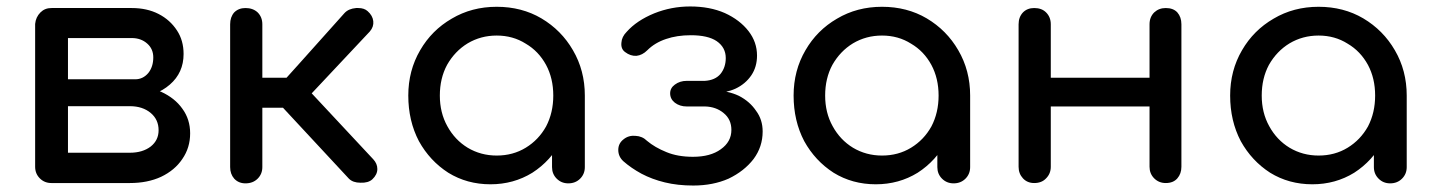

<svg xmlns="http://www.w3.org/2000/svg" viewBox="-20 -572 4478 600"><path d="M140.6 0Q119.1 0 104.5 -14.6Q89.8 -29.3 89.8 -50.8Q89.8 -199.2 89.8 -497.1Q91.8 -518.6 106.4 -533.2Q120.1 -546.9 140.6 -546.9Q164.1 -546.9 177.7 -533.2Q192.4 -518.6 192.4 -496.1Q192.4 -438.5 192.4 -324.2Q240.2 -324.2 385.7 -324.2Q385.7 -319.3 385.7 -303.7Q441.4 -303.7 483.4 -285.2Q526.4 -265.6 549.8 -232.4Q574.2 -199.2 574.2 -155.3Q574.2 -110.4 549.8 -75.2Q526.4 -40 483.4 -19.5Q441.4 0 385.7 0Q304.7 0 140.6 0ZM192.4 -94.7Q240.2 -94.7 385.7 -94.7Q425.8 -94.7 451.2 -114.3Q475.6 -133.8 475.6 -165Q475.6 -198.2 451.2 -218.8Q425.8 -240.2 385.7 -240.2Q321.3 -240.2 192.4 -240.2Q192.4 -204.1 192.4 -94.7ZM306.6 -269.5Q306.6 -283.2 306.6 -324.2Q331.1 -324.2 402.3 -324.2Q426.8 -324.2 443.4 -343.8Q459 -363.3 459 -392.6Q459 -418.9 440.4 -435.5Q420.9 -453.1 391.6 -453.1Q308.6 -453.1 141.6 -453.1Q141.6 -476.6 141.6 -546.9Q204.1 -546.9 391.6 -546.9Q439.5 -546.9 475.6 -528.3Q511.7 -509.8 533.2 -476.6Q553.7 -445.3 553.7 -403.3Q553.7 -344.7 510.7 -307.6Q466.8 -269.5 402.3 -269.5Q370.1 -269.5 306.6 -269.5Z M1143.6 -11.7Q1130.9 0 1106.4 -1Q1083 -1 1070.3 -13.7Q989.3 -100.6 827.1 -275.4Q884.8 -338.9 1056.6 -531.2Q1069.3 -544.9 1092.8 -546.9Q1096.7 -546.9 1099.6 -546.9Q1118.2 -546.9 1128.9 -537.1Q1144.5 -523.4 1146.5 -505.9Q1148.4 -488.3 1135.7 -473.6Q1075.2 -409.2 954.1 -280.3Q1002 -228.5 1146.5 -74.2Q1159.2 -60.5 1159.2 -43.9Q1159.2 -26.4 1143.6 -11.7ZM747.1 1Q725.6 1 711.9 -13.7Q699.2 -28.3 699.2 -49.8Q699.2 -198.2 699.2 -496.1Q699.2 -518.6 711.9 -533.2Q725.6 -546.9 747.1 -546.9Q770.5 -546.9 785.2 -533.2Q799.8 -518.6 799.8 -496.1Q799.8 -440.4 799.8 -329.1Q831.1 -329.1 927.7 -329.1Q927.7 -305.7 927.7 -235.4Q895.5 -235.4 799.8 -235.4Q799.8 -188.5 799.8 -49.8Q799.8 -28.3 785.2 -13.7Q770.5 1 747.1 1Z M1512.7 3.9Q1439.5 3.9 1380.9 -32.2Q1323.2 -69.3 1289.1 -130.9Q1255.9 -194.3 1255.9 -273.4Q1255.9 -351.6 1293 -415Q1329.1 -477.5 1391.6 -513.7Q1454.1 -550.8 1532.2 -550.8Q1610.4 -550.8 1671.9 -514.6Q1734.4 -477.5 1770.5 -415Q1807.6 -351.6 1807.6 -273.4Q1793.9 -273.4 1768.6 -273.4Q1768.6 -194.3 1734.4 -131.8Q1701.2 -69.3 1643.6 -32.2Q1585 3.9 1512.7 3.9ZM1532.2 -85.9Q1583 -85.9 1623 -110.4Q1663.1 -134.8 1686.5 -176.8Q1709 -219.7 1709 -273.4Q1709 -327.1 1686.5 -369.1Q1663.1 -412.1 1623 -435.5Q1583 -460.9 1532.2 -460.9Q1482.4 -460.9 1441.4 -436.5Q1401.4 -412.1 1377 -369.1Q1354.5 -327.1 1354.5 -273.4Q1354.5 -219.7 1377.9 -177.7Q1401.4 -134.8 1441.4 -110.4Q1482.4 -85.9 1532.2 -85.9ZM1755.9 1Q1734.4 1 1719.7 -13.7Q1705.1 -28.3 1705.1 -49.8Q1705.1 -100.6 1705.1 -203.1Q1710 -229.5 1724.6 -308.6Q1745.1 -299.8 1807.6 -273.4Q1807.6 -216.8 1807.6 -49.8Q1807.6 -28.3 1793 -13.7Q1778.3 1 1755.9 1Z M2146.5 7.8Q2097.7 7.8 2057.6 -2Q2017.6 -11.7 1984.4 -29.3Q1952.1 -46.9 1927.7 -68.4Q1912.1 -83 1912.1 -103.5Q1912.1 -124 1928.7 -136.7Q1944.3 -149.4 1965.8 -147.5Q1987.3 -146.5 2002 -131.8Q2026.4 -111.3 2062.5 -96.7Q2097.7 -82 2145.5 -82Q2200.2 -82 2232.4 -105.5Q2265.6 -128.9 2265.6 -166Q2265.6 -199.2 2241.2 -218.8Q2217.8 -238.3 2183.6 -239.3Q2164.1 -239.3 2126 -239.3Q2104.5 -239.3 2088.9 -251Q2074.2 -262.7 2074.2 -280.3Q2074.2 -296.9 2088.9 -307.6Q2104.5 -319.3 2126 -319.3Q2144.5 -319.3 2182.6 -319.3Q2214.8 -321.3 2231.4 -340.8Q2248 -361.3 2248 -390.6Q2248 -423.8 2219.7 -443.4Q2192.4 -461.9 2138.7 -461.9Q2095.7 -461.9 2061.5 -450.2Q2026.4 -438.5 2002.9 -415Q1987.3 -399.4 1968.8 -397.5Q1950.2 -396.5 1933.6 -409.2Q1919.9 -418.9 1921.9 -438.5Q1922.9 -457 1938.5 -472.7Q1969.7 -507.8 2024.4 -530.3Q2078.1 -551.8 2136.7 -551.8Q2198.2 -551.8 2245.1 -531.2Q2292 -509.8 2319.3 -474.6Q2345.7 -440.4 2345.7 -398.4Q2345.7 -363.3 2328.1 -336.9Q2309.6 -309.6 2278.3 -294.9Q2248 -281.2 2210.9 -281.2Q2210.9 -283.2 2210.9 -289.1Q2253.9 -289.1 2289.1 -272.5Q2323.2 -254.9 2342.8 -225.6Q2363.3 -198.2 2363.3 -161.1Q2363.3 -113.3 2335 -75.2Q2305.7 -37.1 2256.8 -13.7Q2208 7.8 2146.5 7.8Z M2716.8 3.9Q2643.6 3.9 2585 -32.2Q2527.3 -69.3 2493.2 -130.9Q2460 -194.3 2460 -273.4Q2460 -351.6 2497.1 -415Q2533.2 -477.5 2595.7 -513.7Q2658.2 -550.8 2736.3 -550.8Q2814.5 -550.8 2876 -514.6Q2938.5 -477.5 2974.6 -415Q3011.7 -351.6 3011.7 -273.4Q2998 -273.4 2972.7 -273.4Q2972.7 -194.3 2938.5 -131.8Q2905.3 -69.3 2847.7 -32.2Q2789.1 3.9 2716.8 3.9ZM2736.3 -85.9Q2787.1 -85.9 2827.1 -110.4Q2867.2 -134.8 2890.6 -176.8Q2913.1 -219.7 2913.1 -273.4Q2913.1 -327.1 2890.6 -369.1Q2867.2 -412.1 2827.1 -435.5Q2787.1 -460.9 2736.3 -460.9Q2686.5 -460.9 2645.5 -436.5Q2605.5 -412.1 2581.1 -369.1Q2558.6 -327.1 2558.6 -273.4Q2558.6 -219.7 2582 -177.7Q2605.5 -134.8 2645.5 -110.4Q2686.5 -85.9 2736.3 -85.9ZM2960 1Q2938.5 1 2923.8 -13.7Q2909.2 -28.3 2909.2 -49.8Q2909.2 -100.6 2909.2 -203.1Q2914.1 -229.5 2928.7 -308.6Q2949.2 -299.8 3011.7 -273.4Q3011.7 -216.8 3011.7 -49.8Q3011.7 -28.3 2997.1 -13.7Q2982.4 1 2960 1Z M3623 0Q3601.6 0 3586.9 -14.6Q3572.3 -29.3 3572.3 -50.8Q3572.3 -199.2 3572.3 -496.1Q3572.3 -518.6 3586.9 -533.2Q3601.6 -546.9 3623 -546.9Q3646.5 -546.9 3659.2 -533.2Q3671.9 -518.6 3671.9 -496.1Q3671.9 -347.7 3671.9 -50.8Q3671.9 -29.3 3659.2 -14.6Q3646.5 0 3623 0ZM3211.9 0Q3190.4 0 3176.8 -14.6Q3163.1 -29.3 3163.1 -50.8Q3163.1 -199.2 3163.1 -496.1Q3163.1 -518.6 3176.8 -533.2Q3190.4 -546.9 3211.9 -546.9Q3235.4 -546.9 3249 -533.2Q3263.7 -518.6 3263.7 -496.1Q3263.7 -347.7 3263.7 -50.8Q3263.7 -29.3 3249 -14.6Q3235.4 0 3211.9 0ZM3250 -239.3Q3250 -261.7 3250 -329.1Q3337.9 -329.1 3601.6 -329.1Q3601.6 -306.6 3601.6 -239.3Q3513.7 -239.3 3250 -239.3Z M4081.1 3.9Q4007.8 3.9 3949.2 -32.2Q3891.6 -69.3 3857.4 -130.9Q3824.2 -194.3 3824.2 -273.4Q3824.2 -351.6 3861.3 -415Q3897.5 -477.5 3960 -513.7Q4022.5 -550.8 4100.6 -550.8Q4178.7 -550.8 4240.2 -514.6Q4302.7 -477.5 4338.9 -415Q4376 -351.6 4376 -273.4Q4362.3 -273.4 4336.9 -273.4Q4336.9 -194.3 4302.7 -131.8Q4269.5 -69.3 4211.9 -32.2Q4153.3 3.9 4081.1 3.9ZM4100.6 -85.9Q4151.4 -85.9 4191.4 -110.4Q4231.4 -134.8 4254.9 -176.8Q4277.3 -219.7 4277.3 -273.4Q4277.3 -327.1 4254.9 -369.1Q4231.4 -412.1 4191.4 -435.5Q4151.4 -460.9 4100.6 -460.9Q4050.8 -460.9 4009.8 -436.5Q3969.7 -412.1 3945.3 -369.1Q3922.9 -327.1 3922.9 -273.4Q3922.9 -219.7 3946.3 -177.7Q3969.7 -134.8 4009.8 -110.4Q4050.8 -85.9 4100.6 -85.9ZM4324.2 1Q4302.7 1 4288.1 -13.7Q4273.4 -28.3 4273.4 -49.8Q4273.4 -100.6 4273.4 -203.1Q4278.3 -229.5 4293 -308.6Q4313.5 -299.8 4376 -273.4Q4376 -216.8 4376 -49.8Q4376 -28.3 4361.3 -13.7Q4346.7 1 4324.2 1Z"/></svg>

Font: Abed
Style: Bold
Weight: 700
Designer: Johan Aakerlund
Version: Version 3.105